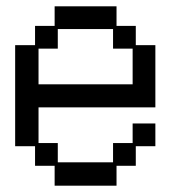

<svg xmlns="http://www.w3.org/2000/svg" viewBox="-20 -560 540 608"><path d="M91 -97H28V-417H91V-478H153V-540H349V-478H410V-417H472V-220H102V-107H163V-46H338V-107H400V-169H472V-97H410V-35H349V28H153V-35H91ZM400 -293V-406H338V-468H163V-406H102V-293Z"/></svg>

Font: DotGothic16
Style: Regular
Weight: 400
Designer: Fontworks Inc.
Foundry: Fontworks Inc.
Version: Version 1.100